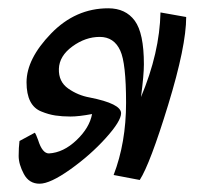

<svg xmlns="http://www.w3.org/2000/svg" viewBox="-20 -415 516 463"><path d="M27 -75 64 -95Q67 -91 72 -77Q82 -45 98 -45Q133 -47 164.5 -77Q196 -107 202 -140Q170 -134 150 -134Q130 -134 113.5 -136.5Q97 -139 80 -146Q44 -160 44 -216.5Q44 -273 103 -334Q162 -395 241 -395Q283 -395 305 -365Q327 -335 327 -260Q327 -234 320 -181Q365 -288 367 -385L429 -374Q429 -304 385.5 -162Q342 -20 317 19L254 7Q284 -71 284 -167Q284 -263 270 -293Q255 -326 220.5 -326Q186 -326 154.5 -303Q123 -280 122 -249Q121 -218 144.5 -201.5Q168 -185 196 -180Q272 -165 272 -142Q272 -123 235 -82Q198 -41 149.5 -6.5Q101 28 75.5 28Q50 28 37.5 4.5Q25 -19 25 -39Q25 -59 27 -75Z"/></svg>

Font: Marck Script
Style: Regular
Weight: 400
Designer: Denis Masharov, Marck Fogel
Foundry: Denis Masharov
Version: Version 1.002